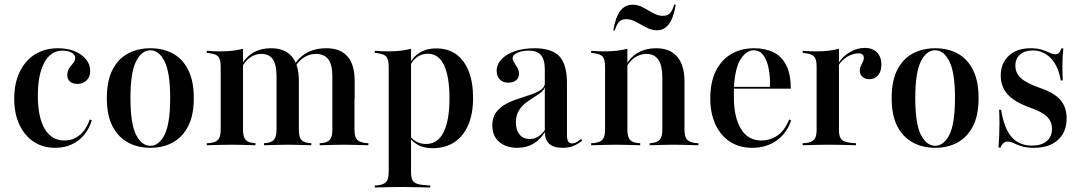

<svg xmlns="http://www.w3.org/2000/svg" viewBox="-20 -640 4761 846"><path d="M223.4 11.3Q168.5 11.3 128.2 -15.7Q87.9 -42.7 65.3 -91.1Q42.7 -139.5 42.7 -204.8Q42.7 -272.6 66.5 -322.6Q90.3 -372.6 133.5 -400Q176.6 -427.4 235.5 -427.4Q276.6 -427.4 308.5 -414.5Q340.3 -401.6 358.9 -379Q377.4 -356.5 377.4 -327.4Q377.4 -301.6 361.7 -285.9Q346 -270.2 321.8 -270.2Q300.8 -270.2 288.7 -280.6Q276.6 -291.1 276.6 -308.9Q276.6 -326.6 285.1 -339.1Q293.5 -351.6 302.4 -362.1Q311.3 -372.6 311.3 -385.5Q311.3 -399.2 295.2 -408.1Q279 -416.9 254.8 -416.9Q204 -416.9 175.4 -364.5Q146.8 -312.1 146.8 -217.7Q146.8 -123.4 177 -72.2Q207.3 -21 263.7 -21Q302.4 -21 331 -44.8Q359.7 -68.5 375.8 -113.7L384.7 -109.7Q366.1 -51.6 323.8 -20.2Q281.5 11.3 223.4 11.3Z M642.7 11.3Q587.1 11.3 544 -12.1Q500.8 -35.5 475.8 -83.5Q450.8 -131.5 450.8 -208.1Q450.8 -283.9 475.8 -332.7Q500.8 -381.5 544.4 -404.4Q587.9 -427.4 642.7 -427.4Q698.4 -427.4 741.1 -404.4Q783.9 -381.5 808.9 -332.7Q833.9 -283.9 833.9 -208.1Q833.9 -131.5 808.9 -83.5Q783.9 -35.5 741.1 -12.1Q698.4 11.3 642.7 11.3ZM642.7 2.4Q680.6 2.4 705.2 -46.4Q729.8 -95.2 729.8 -208.1Q729.8 -320.2 705.2 -369.4Q680.6 -418.5 642.7 -418.5Q604 -418.5 579.4 -369.4Q554.8 -320.2 554.8 -208.1Q554.8 -95.2 579.4 -46.4Q604 2.4 642.7 2.4Z M1001.6 -2.4Q974.2 -2.4 948.8 -1.6Q923.4 -0.8 891.1 0V-8.9L904 -9.7Q931.5 -12.9 941.9 -25.4Q952.4 -37.9 952.4 -68.5V-207.3H1050.8V-68.5Q1050.8 -37.9 1061.3 -25Q1071.8 -12.1 1097.6 -9.7L1105.6 -8.9V0Q1075 -0.8 1051.2 -1.6Q1027.4 -2.4 1001.6 -2.4ZM952.4 -207.3V-347.6Q952.4 -378.2 941.9 -390.3Q931.5 -402.4 902.4 -405.6L891.1 -407.3V-416.1Q911.3 -414.5 924.6 -414.1Q937.9 -413.7 951.6 -413.7Q979.8 -413.7 1004.4 -416.5Q1029 -419.4 1050.8 -425V-416.1V-207.3ZM1198.4 -207.3V-305.6Q1198.4 -354.8 1182.3 -378.6Q1166.1 -402.4 1132.3 -402.4Q1098.4 -402.4 1072.2 -378.6Q1046 -354.8 1027.4 -306.5L1025 -310.5Q1046 -371.8 1083.1 -399.6Q1120.2 -427.4 1174.2 -427.4Q1234.7 -427.4 1265.7 -391.1Q1296.8 -354.8 1296.8 -284.7V-207.3ZM1247.6 -2.4Q1221.8 -2.4 1198 -1.6Q1174.2 -0.8 1143.5 0V-8.9L1151.6 -9.7Q1177.4 -12.1 1187.9 -25Q1198.4 -37.9 1198.4 -68.5V-207.3H1296.8V-68.5Q1296.8 -37.9 1306.9 -25Q1316.9 -12.1 1343.5 -9.7L1351.6 -8.9V0Q1321 -0.8 1297.2 -1.6Q1273.4 -2.4 1247.6 -2.4ZM1444.4 -207.3V-304.8Q1444.4 -354.8 1426.6 -378.6Q1408.9 -402.4 1371 -402.4Q1339.5 -402.4 1312.1 -381.9Q1284.7 -361.3 1266.1 -317.7L1262.9 -323.4Q1282.3 -375.8 1322.2 -401.6Q1362.1 -427.4 1418.5 -427.4Q1479.8 -427.4 1511.3 -391.1Q1542.7 -354.8 1542.7 -284.7V-207.3ZM1492.7 -2.4Q1467.7 -2.4 1443.5 -1.6Q1419.4 -0.8 1388.7 0V-8.9L1397.6 -9.7Q1423.4 -12.1 1433.9 -25Q1444.4 -37.9 1444.4 -68.5V-207.3H1541.9V-68.5Q1541.9 -37.9 1552.8 -25.4Q1563.7 -12.9 1591.1 -9.7L1603.2 -8.9V0Q1571.8 -0.8 1546.4 -1.6Q1521 -2.4 1492.7 -2.4Z M1741.9 183.9Q1714.5 183.9 1689.1 184.7Q1663.7 185.5 1631.5 186.3V177.4L1644.4 176.6Q1671.8 173.4 1682.3 160.9Q1692.7 148.4 1692.7 117.7V-207.3H1791.1V117.7Q1791.1 138.7 1796 150.4Q1800.8 162.1 1812.9 167.7Q1825 173.4 1846 175L1875.8 177.4V186.3Q1850 185.5 1827.8 185.1Q1805.6 184.7 1785.1 184.3Q1764.5 183.9 1741.9 183.9ZM1903.2 -426.6Q1954 -426.6 1989.9 -400.8Q2025.8 -375 2045.2 -326.2Q2064.5 -277.4 2064.5 -208.9Q2064.5 -138.7 2043.1 -89.1Q2021.8 -39.5 1981.9 -13.3Q1941.9 12.9 1885.5 12.9Q1843.5 12.9 1816.1 -4.8Q1788.7 -22.6 1780.6 -41.9L1783.1 -47.6Q1790.3 -31.5 1810.1 -18.5Q1829.8 -5.6 1857.3 -5.6Q1908.1 -5.6 1934.3 -56.9Q1960.5 -108.1 1960.5 -207.3Q1960.5 -301.6 1936.7 -352.4Q1912.9 -403.2 1865.3 -403.2Q1836.3 -403.2 1815.3 -386.7Q1794.4 -370.2 1782.3 -340.3L1779 -345.2Q1791.9 -382.3 1823.8 -404.4Q1855.6 -426.6 1903.2 -426.6ZM1692.7 -207.3V-347.6Q1692.7 -378.2 1682.3 -390.3Q1671.8 -402.4 1642.7 -405.6L1631.5 -407.3V-416.1Q1651.6 -414.5 1664.9 -414.1Q1678.2 -413.7 1691.9 -413.7Q1720.2 -413.7 1744.8 -416.5Q1769.4 -419.4 1791.1 -425V-416.1V-207.3Z M2380.6 -207.3V-333.1Q2380.6 -377.4 2363.7 -397.2Q2346.8 -416.9 2309.7 -416.9Q2279.8 -416.9 2259.3 -407.3Q2238.7 -397.6 2238.7 -383.9Q2238.7 -374.2 2246 -363.7Q2253.2 -353.2 2260.1 -340.7Q2266.9 -328.2 2266.9 -314.5Q2266.9 -296.8 2254 -286.3Q2241.1 -275.8 2219.4 -275.8Q2196 -275.8 2182.3 -289.9Q2168.5 -304 2168.5 -327.4Q2168.5 -356.5 2189.9 -379Q2211.3 -401.6 2249.2 -414.5Q2287.1 -427.4 2334.7 -427.4Q2412.1 -427.4 2445.2 -391.5Q2478.2 -355.6 2478.2 -272.6V-207.3ZM2259.7 11.3Q2208.9 11.3 2179 -15.3Q2149.2 -41.9 2149.2 -87.1Q2149.2 -122.6 2166.1 -145.2Q2183.1 -167.7 2209.3 -181.9Q2235.5 -196 2264.9 -205.2Q2294.4 -214.5 2321 -223.8Q2347.6 -233.1 2364.5 -245.2Q2381.5 -257.3 2381.5 -277.4V-260.5Q2379 -245.2 2364.5 -233.5Q2350 -221.8 2331.9 -210.9Q2313.7 -200 2295.6 -185.9Q2277.4 -171.8 2265.3 -151.2Q2253.2 -130.6 2253.2 -100.8Q2253.2 -66.9 2269.4 -47.2Q2285.5 -27.4 2314.5 -27.4Q2334.7 -27.4 2352.4 -38.7Q2370.2 -50 2383.9 -71.8V-62.1Q2361.3 -25 2330.6 -6.9Q2300 11.3 2259.7 11.3ZM2478.2 -44.4Q2478.2 -25 2483.5 -16.5Q2488.7 -8.1 2500 -8.1Q2511.3 -8.1 2521.8 -14.5Q2532.3 -21 2541.1 -27.4L2545.2 -20.2Q2527.4 -5.6 2507.3 2.8Q2487.1 11.3 2458.9 11.3Q2419.4 11.3 2400 -6.5Q2380.6 -24.2 2380.6 -59.7V-207.3H2478.2Z M2695.2 -2.4Q2667.7 -2.4 2642.3 -1.6Q2616.9 -0.8 2584.7 0V-8.9L2597.6 -9.7Q2625 -12.9 2635.5 -25.4Q2646 -37.9 2646 -68.5V-207.3H2744.4V-68.5Q2744.4 -37.9 2754.8 -25Q2765.3 -12.1 2791.1 -9.7L2800.8 -8.9V0Q2769.4 -0.8 2745.2 -1.6Q2721 -2.4 2695.2 -2.4ZM2646 -207.3V-347.6Q2646 -378.2 2635.5 -390.3Q2625 -402.4 2596 -405.6L2584.7 -407.3V-416.1Q2604.8 -414.5 2618.1 -414.1Q2631.5 -413.7 2645.2 -413.7Q2673.4 -413.7 2698 -416.5Q2722.6 -419.4 2744.4 -425V-416.1V-207.3ZM2898.4 -207.3V-299.2Q2898.4 -350.8 2881 -376.6Q2863.7 -402.4 2828.2 -402.4Q2795.2 -402.4 2767.7 -379Q2740.3 -355.6 2721.8 -307.3L2719.4 -311.3Q2740.3 -371.8 2778.2 -399.6Q2816.1 -427.4 2871.8 -427.4Q2932.3 -427.4 2964.1 -389.9Q2996 -352.4 2996 -281.5V-207.3ZM2946.8 -2.4Q2921.8 -2.4 2897.6 -1.6Q2873.4 -0.8 2842.7 0V-8.9L2850.8 -9.7Q2877.4 -12.1 2887.9 -25Q2898.4 -37.9 2898.4 -68.5V-207.3H2996V-68.5Q2996 -37.9 3006.9 -25.4Q3017.7 -12.9 3045.2 -9.7L3057.3 -8.9V0Q3025.8 -0.8 3000.4 -1.6Q2975 -2.4 2946.8 -2.4ZM2875 -506.5Q2850.8 -506.5 2827.8 -519Q2804.8 -531.5 2782.7 -543.5Q2760.5 -555.6 2738.7 -555.6Q2720.2 -555.6 2708.9 -544.8Q2697.6 -533.9 2688.7 -505.6L2682.3 -506.5Q2691.9 -563.7 2712.9 -591.5Q2733.9 -619.4 2767.7 -619.4Q2791.9 -619.4 2814.1 -606.9Q2836.3 -594.4 2858.1 -582.3Q2879.8 -570.2 2900.8 -570.2Q2921 -570.2 2931.9 -581.5Q2942.7 -592.7 2950.8 -620.2L2957.3 -619.4Q2948.4 -562.1 2927.8 -534.3Q2907.3 -506.5 2875 -506.5Z M3293.5 11.3Q3238.7 11.3 3197.2 -15.3Q3155.6 -41.9 3132.7 -91.1Q3109.7 -140.3 3109.7 -207.3Q3109.7 -276.6 3133.5 -325.8Q3157.3 -375 3200.8 -401.2Q3244.4 -427.4 3303.2 -427.4Q3352.4 -427.4 3388.7 -409.3Q3425 -391.1 3444.8 -351.6Q3464.5 -312.1 3464.5 -249.2H3179L3177.4 -257.3H3372.6Q3374.2 -301.6 3366.9 -338.3Q3359.7 -375 3343.5 -396.8Q3327.4 -418.5 3300.8 -418.5Q3270.2 -418.5 3244.8 -381.5Q3219.4 -344.4 3213.7 -255.6L3214.5 -254.8Q3213.7 -243.5 3213.7 -232.7Q3213.7 -221.8 3213.7 -211.3Q3213.7 -123.4 3244.8 -72.2Q3275.8 -21 3333.9 -21Q3374.2 -21 3406.5 -43.5Q3438.7 -66.1 3457.3 -113.7L3466.1 -109.7Q3446 -51.6 3401.2 -20.2Q3356.5 11.3 3293.5 11.3Z M3627.4 -2.4Q3600 -2.4 3574.6 -1.6Q3549.2 -0.8 3516.9 0V-8.9L3529.8 -9.7Q3557.3 -12.9 3567.7 -25.4Q3578.2 -37.9 3578.2 -68.5V-207.3H3676.6V-68.5Q3676.6 -47.6 3681.5 -35.9Q3686.3 -24.2 3697.6 -18.5Q3708.9 -12.9 3729 -10.5L3751.6 -8.9V0Q3728.2 -0.8 3707.7 -1.2Q3687.1 -1.6 3667.7 -2Q3648.4 -2.4 3627.4 -2.4ZM3578.2 -207.3V-347.6Q3578.2 -378.2 3567.7 -390.3Q3557.3 -402.4 3528.2 -405.6L3516.9 -407.3V-416.1Q3537.1 -414.5 3550.4 -414.1Q3563.7 -413.7 3577.4 -413.7Q3605.6 -413.7 3630.2 -416.5Q3654.8 -419.4 3676.6 -425V-416.1V-207.3ZM3809.7 -291.1Q3791.1 -291.1 3779.8 -301.6Q3768.5 -312.1 3768.5 -328.2Q3768.5 -340.3 3773 -349.6Q3777.4 -358.9 3781.9 -367.3Q3786.3 -375.8 3786.3 -385.5Q3786.3 -404.8 3762.1 -404.8Q3746.8 -404.8 3729.4 -398Q3712.1 -391.1 3698 -379Q3683.9 -366.9 3675 -352.4V-362.1Q3692.7 -391.9 3725 -410.5Q3757.3 -429 3790.3 -429Q3824.2 -429 3844 -409.3Q3863.7 -389.5 3863.7 -355.6Q3863.7 -325.8 3849.2 -308.5Q3834.7 -291.1 3809.7 -291.1Z M4100.8 11.3Q4045.2 11.3 4002 -12.1Q3958.9 -35.5 3933.9 -83.5Q3908.9 -131.5 3908.9 -208.1Q3908.9 -283.9 3933.9 -332.7Q3958.9 -381.5 4002.4 -404.4Q4046 -427.4 4100.8 -427.4Q4156.5 -427.4 4199.2 -404.4Q4241.9 -381.5 4266.9 -332.7Q4291.9 -283.9 4291.9 -208.1Q4291.9 -131.5 4266.9 -83.5Q4241.9 -35.5 4199.2 -12.1Q4156.5 11.3 4100.8 11.3ZM4100.8 2.4Q4138.7 2.4 4163.3 -46.4Q4187.9 -95.2 4187.9 -208.1Q4187.9 -320.2 4163.3 -369.4Q4138.7 -418.5 4100.8 -418.5Q4062.1 -418.5 4037.5 -369.4Q4012.9 -320.2 4012.9 -208.1Q4012.9 -95.2 4037.5 -46.4Q4062.1 2.4 4100.8 2.4Z M4535.5 11.3Q4502.4 11.3 4481.5 4.4Q4460.5 -2.4 4446.4 -9.3Q4432.3 -16.1 4420.2 -16.1Q4398.4 -16.1 4388.7 10.5H4379.8Q4381.5 -15.3 4382.7 -41.5Q4383.9 -67.7 4383.9 -96.4Q4383.9 -125 4382.3 -156.5H4391.1Q4404 -75 4437.1 -36.7Q4470.2 1.6 4527.4 1.6Q4568.5 1.6 4591.9 -18.1Q4615.3 -37.9 4615.3 -72.6Q4615.3 -104 4594 -125.4Q4572.6 -146.8 4520.2 -165.3Q4451.6 -189.5 4420.6 -223.4Q4389.5 -257.3 4389.5 -306.5Q4389.5 -362.1 4425.4 -394.8Q4461.3 -427.4 4521 -427.4Q4550.8 -427.4 4571 -421Q4591.1 -414.5 4604.8 -407.7Q4618.5 -400.8 4630.6 -400.8Q4639.5 -400.8 4646 -406.9Q4652.4 -412.9 4656.5 -426.6H4665.3Q4662.9 -406.5 4662.1 -385.5Q4661.3 -364.5 4661.3 -340.3Q4661.3 -316.1 4662.9 -285.5H4654Q4643.5 -348.4 4610.5 -383.1Q4577.4 -417.7 4530.6 -417.7Q4495.2 -417.7 4474.6 -399.6Q4454 -381.5 4454 -350.8Q4454 -317.7 4478.6 -295.6Q4503.2 -273.4 4560.5 -253.2Q4623.4 -232.3 4651.6 -200.4Q4679.8 -168.5 4679.8 -118.5Q4679.8 -58.1 4641.5 -23.4Q4603.2 11.3 4535.5 11.3Z"/></svg>

Font: Playfair 144pt SemiCondensed SemiBold
Style: Regular
Weight: 600
Width: 4
Designer: Claus Eggers Sørensen
Foundry: Claus Eggers Sørensen
Version: Version 2.203